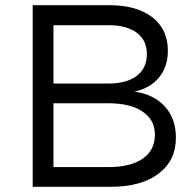

<svg xmlns="http://www.w3.org/2000/svg" viewBox="-20 -720 756 740"><path d="M106 0V-700H401Q507 -700 567 -653.5Q627 -607 627 -525Q627 -463 593 -421.5Q559 -380 498 -367Q574 -356 616 -309Q658 -262 658 -190Q658 -101 591 -50.5Q524 0 406 0ZM186 -76H397Q483 -76 530 -108.5Q577 -141 577 -201Q577 -258 529.5 -290Q482 -322 397 -322H186ZM186 -398H397Q468 -398 507 -427.5Q546 -457 546 -512Q546 -565 507 -594Q468 -623 397 -623H186Z"/></svg>

Font: Trueno
Style: Lt
Weight: 300
Designer: Julieta Ulanovsky
Foundry: Julieta Ulanovsky
Version: Version 3.001b